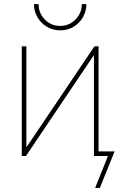

<svg xmlns="http://www.w3.org/2000/svg" viewBox="-20 -762 587 938"><path d="M461.4 0H439V-490.2H437L106.9 0H86.4V-535.6H108.9V-44.9H110.8L441.4 -535.6H461.4ZM273.9 -613.8Q238.3 -613.8 209.2 -631.1Q180.2 -648.4 163.1 -677.5Q146 -706.5 146 -741.7H168.5Q168.5 -697.3 199.5 -666.3Q230.5 -635.3 273.9 -635.3Q317.4 -635.3 348.4 -666.3Q379.4 -697.3 379.4 -741.7H401.9Q401.9 -706.5 384.8 -677.2Q367.7 -647.9 338.9 -630.9Q310.1 -613.8 273.9 -613.8ZM444.8 156.2 507.3 0H445.8V-22.5H540L467.8 156.2Z"/></svg>

Font: Inter 20pt Thin
Style: Regular
Weight: 250
Version: Version 4.001;git-66647c0bb